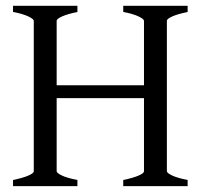

<svg xmlns="http://www.w3.org/2000/svg" viewBox="-20 -635 694 655"><path d="M24.4 0V-21Q57.6 -27.8 76.4 -35.9Q95.2 -43.9 95.2 -50.8V-564Q95.2 -569.8 77.4 -578.6Q59.6 -587.4 24.4 -594.2V-615.2H244.1V-594.2Q210.9 -587.4 192.1 -579.1Q173.3 -570.8 173.3 -564V-344.2H471.2V-564Q471.2 -569.8 453.4 -578.6Q435.5 -587.4 400.4 -594.2V-615.2H620.1V-594.2Q586.9 -587.4 568.1 -579.1Q549.3 -570.8 549.3 -564V-50.8Q549.3 -44.9 567.1 -36.4Q585 -27.8 620.1 -21V0H400.4V-21Q433.6 -27.8 452.4 -35.9Q471.2 -43.9 471.2 -50.8V-300.3H173.3V-50.8Q173.3 -44.9 190.9 -36.4Q208.5 -27.8 244.1 -21V0Z"/></svg>

Font: Gentium Basic
Style: Regular
Weight: 400
Designer: J. Victor Gaultney and Annie Olsen
Foundry: SIL International
Version: Version 1.100